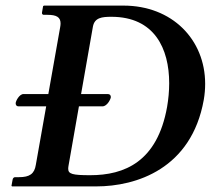

<svg xmlns="http://www.w3.org/2000/svg" viewBox="-20 -666 753 686"><path d="M23 0H324C467 0 664 -63 708 -309C711.4 -328.5 713 -347.7 713 -366.4C713 -524.4 595.4 -646 421 -646H137L134 -644L130 -621C129 -616 133 -613 136 -613H150C182.1 -613 196.4 -604.4 196.4 -582.4C196.4 -578.4 195.9 -573.9 195 -569L152.7 -330H64C49.1 -330 36 -304.9 36 -297C36 -291 39 -286 46 -286H145L108 -77C103 -45 86 -33 48 -33H34C30 -33 26 -30 25 -24L21 -2ZM225 -75 262 -286H346C363.5 -286 376 -313.3 376 -319C376 -325 373 -330 365 -330H269.7L312 -571C318 -603 344 -606 378 -606C532.1 -606 584.5 -492.3 584.5 -368.5C584.5 -340.5 581.8 -311.9 577 -284C542 -88 425 -40 302 -40C238.5 -40 223.7 -44.3 223.7 -63.2C223.7 -66.6 224.2 -70.6 225 -75Z"/></svg>

Font: Linux Libertine O
Style: Bold Italic
Weight: 700
Italic angle: -11.5°
Designer: Philipp H. Poll
Foundry: Philipp H. Poll
Version: Version 4.1.0